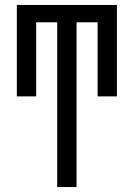

<svg xmlns="http://www.w3.org/2000/svg" viewBox="-20 -540 540 775"><path d="M211 215V-450H126V-151H48V-520H452V-151H374V-450H289V215Z"/></svg>

Font: Iosevka Gothic
Style: Regular
Weight: 400
Monospace: yes
Designer: Belleve Invis
Foundry: Belleve Invis
Version: Version 15.5.1; ttfautohint (v1.8.4)